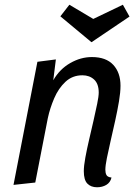

<svg xmlns="http://www.w3.org/2000/svg" viewBox="-20 -771 575 811"><path d="M390 20Q364 20 349 4.5Q334 -11 334 -48Q334 -70 340.5 -105.5Q347 -141 356.5 -181.5Q366 -222 375 -261.5Q384 -301 390.5 -332.5Q397 -364 397 -380Q397 -417 377.5 -435Q358 -453 328 -453Q286 -453 256.5 -425.5Q227 -398 209 -356Q191 -314 182 -272L129 0L37 10L138 -510L216 -520L205 -432Q232 -479 276.5 -504.5Q321 -530 368 -530Q428 -530 458.5 -497Q489 -464 489 -409Q489 -381 482.5 -342.5Q476 -304 466.5 -261Q457 -218 447.5 -177Q438 -136 431.5 -103.5Q425 -71 425 -54Q425 -41 429.5 -32Q434 -23 451 -21Q446 0 429 10Q412 20 390 20ZM366 -593 235 -702 273 -751 374 -691 499 -751 527 -701 367 -593Z"/></svg>

Font: Sansita Swashed Light
Style: Regular
Weight: 300
Designer: Pablo Cosgaya
Foundry: Omnibus-Type
Version: Version 1.003